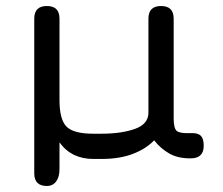

<svg xmlns="http://www.w3.org/2000/svg" viewBox="-20 -527 743 639"><path d="M558 -133Q558 -99.5 568.5 -91Q579 -82.5 615 -84Q638.5 -85 648.2 -75.2Q658 -65.5 658 -42Q658 0 615 0Q572.5 0.5 543.2 -16.2Q514 -33 493 -60Q466 -31.5 422 -14.8Q378 2 318 2H290Q255.5 2 227.2 -11.2Q199 -24.5 178 -53V36Q178 62 166.8 77Q155.5 92 136 92Q94 92 94 50V-465Q94 -507 136 -507Q178 -507 178 -465V-194Q178 -129 201.5 -105.5Q225 -82 290 -82H318Q384 -82 429 -98Q474 -114 474 -152V-465Q474 -507 516 -507Q558 -507 558 -465Z"/></svg>

Font: Jura Light
Style: Bold
Weight: 700
Version: Version 5.104